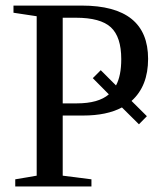

<svg xmlns="http://www.w3.org/2000/svg" viewBox="-20 -675 596 695"><path d="M207 -256.8V-39.1L311 -25.9V0H35.2V-25.9L112.8 -39.1V-616.2L28.8 -628.9V-654.8H275.9Q516.1 -654.8 516.1 -461.9Q516.1 -363.3 456.1 -309.6L511.7 -254.4L482.9 -225.1L421.4 -286.1Q366.7 -256.8 280.8 -256.8ZM344.7 -420.9 399.9 -365.7Q418.9 -400.9 418.9 -460.9Q418.9 -541.5 381.3 -576.2Q343.8 -610.8 254.9 -610.8H207V-300.8H257.8Q336.4 -300.8 374 -333.5L315.9 -392.1Z"/></svg>

Font: Tinos
Style: Regular
Weight: 400
Designer: Steve Matteson
Foundry: Monotype Imaging Inc.
Version: Version 1.23